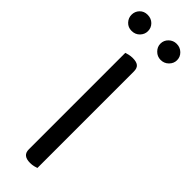

<svg xmlns="http://www.w3.org/2000/svg" viewBox="-273 -794 808 808"><g transform="rotate(45 130.5 -390.5)"><path d="M90 -363H171V-2Q166 0 156 2.5Q146 5 134 5Q112 5 101 -4Q90 -13 90 -32ZM171 -296H90V-606Q95 -608 105.5 -610.5Q116 -613 128 -613Q150 -613 160.5 -604.5Q171 -596 171 -576ZM93 -738Q93 -719 79 -704.5Q65 -690 43 -690Q22 -690 8.5 -704.5Q-5 -719 -5 -738Q-5 -758 8.5 -772Q22 -786 43 -786Q65 -786 79 -772Q93 -758 93 -738ZM266 -738Q266 -719 251.5 -704.5Q237 -690 216 -690Q196 -690 181.5 -704.5Q167 -719 167 -738Q167 -758 181.5 -772Q196 -786 216 -786Q237 -786 251.5 -772Q266 -758 266 -738Z"/></g></svg>

Font: Baloo Bhaijaan 2
Style: Regular
Weight: 400
Designer: Sanskriti Dholi, Noopur Datye and Ek Type
Foundry: Ek Type
Version: Version 1.701